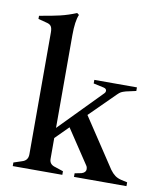

<svg xmlns="http://www.w3.org/2000/svg" viewBox="-81 -777 715 843"><g transform="rotate(10 277.0 -355.5)"><path d="M540 -17V0H306V-16L336 -22Q355 -28 355 -43Q355 -52 350 -59L249 -211L191 -153V-60Q191 -35 218 -28L254 -16V0H33V-16L69 -28Q83 -32 89.5 -41Q96 -50 96 -64V-607Q96 -626 90 -634.5Q84 -643 70 -646L32 -656V-670Q87 -679 123 -687.5Q159 -696 195 -711L204 -704Q191 -675 191 -611V-198L374 -385Q379 -390 379 -396Q379 -406 366 -409L320 -419V-435H510V-419L465 -409Q451 -405 444.5 -401.5Q438 -398 429 -389L317 -278L462 -59Q473 -44 484.5 -35.5Q496 -27 513 -23Z"/></g></svg>

Font: Ibarra Real Nova SemiBold
Style: Regular
Weight: 600
Designer: Jose Maria Ribagorda & Octavio Pardo
Foundry: Jose Maria Ribagorda
Version: Version 1.014